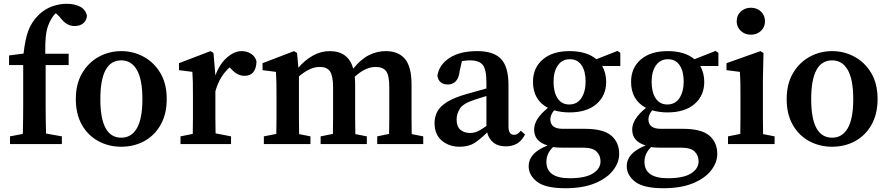

<svg xmlns="http://www.w3.org/2000/svg" viewBox="-20 -764 4711 1018"><path d="M33 0V-41L101 -54Q102 -93 102.5 -132Q103 -171 103 -210V-419H28V-470L105 -480Q113 -554 130 -601Q147 -648 187 -687Q219 -717 257.5 -730.5Q296 -744 334 -744Q373 -744 403 -729.5Q433 -715 441 -681Q440 -658 423 -642Q406 -626 375 -626Q353 -626 334 -637.5Q315 -649 295 -676L276 -694Q271 -690 266 -684Q261 -678 256 -670Q243 -650 234.5 -626Q226 -602 222.5 -567Q219 -532 220 -479H344V-419H222V-210Q222 -172 222.5 -133.5Q223 -95 224 -56L308 -41V0Z M623 14Q556 14 501 -16Q446 -46 414 -102.5Q382 -159 382 -239Q382 -319 415.5 -376Q449 -433 504 -463Q559 -493 623 -493Q687 -493 742 -463Q797 -433 830.5 -376.5Q864 -320 864 -239Q864 -159 831.5 -102Q799 -45 744.5 -15.5Q690 14 623 14ZM623 -34Q677 -34 706 -84.5Q735 -135 735 -238Q735 -342 706 -393Q677 -444 623 -444Q512 -444 512 -238Q512 -34 623 -34Z M937 0V-41L1002 -54Q1003 -91 1003 -134.5Q1003 -178 1003 -210V-263Q1003 -304 1002.5 -328.5Q1002 -353 1000 -383L929 -392V-429L1096 -493L1112 -483L1122 -364Q1145 -426 1184 -459.5Q1223 -493 1262 -493Q1289 -493 1311 -479Q1333 -465 1340 -439Q1338 -362 1276 -362Q1239 -362 1207 -397L1198 -407Q1144 -360 1122 -280V-210Q1122 -179 1122 -136.5Q1122 -94 1123 -57L1205 -41V0Z M1379 0V-41L1445 -54Q1446 -91 1446 -134.5Q1446 -178 1446 -210V-263Q1446 -304 1445.5 -328.5Q1445 -353 1443 -383L1372 -392V-429L1539 -493L1555 -483L1562 -405Q1597 -446 1639.5 -469.5Q1682 -493 1728 -493Q1827 -493 1853 -400Q1893 -450 1936 -471.5Q1979 -493 2025 -493Q2093 -493 2127.5 -451Q2162 -409 2162 -317V-210Q2162 -176 2162 -133.5Q2162 -91 2163 -53L2224 -41V0H1980V-41L2043 -54Q2044 -91 2044 -133.5Q2044 -176 2044 -210V-302Q2044 -365 2027 -387Q2010 -409 1972 -409Q1917 -409 1861 -357Q1862 -347 1862.5 -336.5Q1863 -326 1863 -314V-210Q1863 -176 1863 -133.5Q1863 -91 1864 -53L1925 -41V0H1680V-41L1745 -54Q1746 -91 1746 -133.5Q1746 -176 1746 -210V-300Q1746 -361 1730 -385Q1714 -409 1675 -409Q1647 -409 1619.5 -395.5Q1592 -382 1565 -359V-210Q1565 -178 1565 -134.5Q1565 -91 1566 -53L1626 -41V0Z M2661 12Q2621 12 2596 -8Q2571 -28 2563 -62Q2526 -25 2495 -5.5Q2464 14 2417 14Q2361 14 2322.5 -18.5Q2284 -51 2284 -112Q2284 -144 2298.5 -172Q2313 -200 2351.5 -224Q2390 -248 2463 -268Q2487 -275 2511 -281.5Q2535 -288 2559 -295V-326Q2559 -396 2539.5 -420Q2520 -444 2471 -444Q2461 -444 2451 -443Q2441 -442 2429 -440L2417 -386Q2413 -350 2396.5 -333Q2380 -316 2355 -316Q2307 -316 2299 -362Q2308 -421 2363.5 -457Q2419 -493 2510 -493Q2597 -493 2636.5 -451.5Q2676 -410 2676 -312V-94Q2676 -49 2706 -49Q2725 -49 2741 -71L2764 -51Q2746 -17 2721 -2.5Q2696 12 2661 12ZM2401 -130Q2401 -93 2421 -76Q2441 -59 2472 -59Q2492 -59 2510 -66.5Q2528 -74 2559 -96V-255Q2542 -250 2525.5 -244.5Q2509 -239 2493 -234Q2435 -215 2418 -187.5Q2401 -160 2401 -130Z M2877 94Q2877 181 3001 181Q3084 181 3124 155.5Q3164 130 3164 92Q3164 60 3143 39.5Q3122 19 3072 19H2965Q2935 19 2912 16Q2877 50 2877 94ZM2998 -210Q3040 -210 3062.5 -244Q3085 -278 3085 -333Q3085 -386 3063.5 -418Q3042 -450 3001 -450Q2961 -450 2938 -417.5Q2915 -385 2915 -330Q2915 -275 2936.5 -242.5Q2958 -210 2998 -210ZM2999 -168Q2956 -168 2918 -179Q2898 -155 2898 -131Q2898 -81 2964 -81H3081Q3179 -81 3221 -45Q3263 -9 3263 52Q3263 98 3230 140Q3197 182 3133.5 208Q3070 234 2977 234Q2872 234 2827.5 199.5Q2783 165 2783 117Q2783 83 2806.5 56Q2830 29 2883 7Q2812 -14 2812 -77Q2812 -105 2829.5 -133Q2847 -161 2885 -192Q2806 -234 2806 -330Q2806 -404 2857.5 -448.5Q2909 -493 3000 -493Q3091 -493 3142 -450L3254 -494L3269 -484V-414H3173Q3183 -396 3188.5 -375Q3194 -354 3194 -330Q3194 -257 3142.5 -212.5Q3091 -168 2999 -168Z M3397 94Q3397 181 3521 181Q3604 181 3644 155.5Q3684 130 3684 92Q3684 60 3663 39.5Q3642 19 3592 19H3485Q3455 19 3432 16Q3397 50 3397 94ZM3518 -210Q3560 -210 3582.5 -244Q3605 -278 3605 -333Q3605 -386 3583.5 -418Q3562 -450 3521 -450Q3481 -450 3458 -417.5Q3435 -385 3435 -330Q3435 -275 3456.5 -242.5Q3478 -210 3518 -210ZM3519 -168Q3476 -168 3438 -179Q3418 -155 3418 -131Q3418 -81 3484 -81H3601Q3699 -81 3741 -45Q3783 -9 3783 52Q3783 98 3750 140Q3717 182 3653.5 208Q3590 234 3497 234Q3392 234 3347.5 199.5Q3303 165 3303 117Q3303 83 3326.5 56Q3350 29 3403 7Q3332 -14 3332 -77Q3332 -105 3349.5 -133Q3367 -161 3405 -192Q3326 -234 3326 -330Q3326 -404 3377.5 -448.5Q3429 -493 3520 -493Q3611 -493 3662 -450L3774 -494L3789 -484V-414H3693Q3703 -396 3708.5 -375Q3714 -354 3714 -330Q3714 -257 3662.5 -212.5Q3611 -168 3519 -168Z M3840 0V-41L3905 -54Q3906 -91 3906 -134.5Q3906 -178 3906 -210V-257Q3906 -298 3905.5 -325.5Q3905 -353 3903 -383L3832 -392V-429L4012 -493L4028 -483L4025 -342V-210Q4025 -178 4025 -134.5Q4025 -91 4026 -53L4087 -41V0ZM3961 -580Q3930 -580 3908 -600Q3886 -620 3886 -651Q3886 -683 3908 -703Q3930 -723 3961 -723Q3993 -723 4014.5 -703Q4036 -683 4036 -651Q4036 -620 4014.5 -600Q3993 -580 3961 -580Z M4392 14Q4325 14 4270 -16Q4215 -46 4183 -102.5Q4151 -159 4151 -239Q4151 -319 4184.5 -376Q4218 -433 4273 -463Q4328 -493 4392 -493Q4456 -493 4511 -463Q4566 -433 4599.5 -376.5Q4633 -320 4633 -239Q4633 -159 4600.5 -102Q4568 -45 4513.5 -15.5Q4459 14 4392 14ZM4392 -34Q4446 -34 4475 -84.5Q4504 -135 4504 -238Q4504 -342 4475 -393Q4446 -444 4392 -444Q4281 -444 4281 -238Q4281 -34 4392 -34Z"/></svg>

Font: Source Serif 4 Semibold
Style: Regular
Weight: 600
Designer: Frank Grießhammer
Foundry: Adobe
Version: Version 4.005;hotconv 1.1.0;makeotfexe 2.6.0